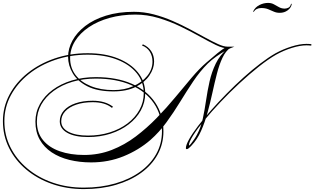

<svg xmlns="http://www.w3.org/2000/svg" viewBox="-67 -1018 2156 1317"><path d="M907 -706 913 -714Q950 -698 970 -667.5Q990 -637 990 -596Q990 -548 958 -500.5Q926 -453 864 -422Q802 -391 711 -391Q602 -391 533.5 -425.5Q465 -460 432.5 -514.5Q400 -569 400 -628Q400 -685 430 -740Q460 -795 517.5 -839.5Q575 -884 659.5 -910.5Q744 -937 852 -937Q920 -937 987 -919.5Q1054 -902 1117 -874.5Q1180 -847 1237 -816.5Q1294 -786 1343 -759Q1392 -732 1430 -715Q1468 -698 1493 -698V-687Q1462 -686 1413.5 -709.5Q1365 -733 1303.5 -767.5Q1242 -802 1170.5 -836.5Q1099 -871 1020.5 -894.5Q942 -918 861 -918Q767 -918 685.5 -895.5Q604 -873 543 -832Q482 -791 448 -736.5Q414 -682 414 -619Q414 -553 451 -504Q488 -455 555.5 -427.5Q623 -400 712 -400Q786 -400 846.5 -426.5Q907 -453 943 -497.5Q979 -542 979 -596Q979 -634 960.5 -663.5Q942 -693 907 -706ZM590 -479Q503 -479 429.5 -457Q356 -435 301 -394.5Q246 -354 216 -300.5Q186 -247 186 -184Q186 -108 228 -57Q270 -6 343 19.5Q416 45 510 45Q611 45 699.5 10.5Q788 -24 864.5 -82Q941 -140 1008.5 -209.5Q1076 -279 1135.5 -351Q1195 -423 1248 -485.5Q1301 -548 1350 -590Q1391 -625 1424.5 -653Q1458 -681 1490 -698H1541Q1516 -690 1483 -672Q1450 -654 1417 -630.5Q1384 -607 1358 -582Q1304 -528 1258.5 -460Q1213 -392 1169 -320Q1125 -248 1075.5 -180Q1026 -112 965 -58Q884 12 780.5 54Q677 96 558 96Q479 96 409.5 79Q340 62 287.5 27Q235 -8 205.5 -60.5Q176 -113 176 -184Q176 -249 207 -304.5Q238 -360 294 -401.5Q350 -443 425.5 -466Q501 -489 590 -489Q733 -489 837 -443.5Q941 -398 997.5 -314.5Q1054 -231 1054 -117Q1054 -30 1014 42.5Q974 115 900.5 168Q827 221 727.5 250Q628 279 508 279Q390 279 289 243.5Q188 208 112.5 144.5Q37 81 -5 -3.5Q-47 -88 -47 -187Q-47 -284 -2 -368.5Q43 -453 123 -517Q203 -581 308 -617Q413 -653 534 -653Q652 -653 740.5 -618Q829 -583 879 -521.5Q929 -460 929 -378Q929 -315 899 -260.5Q869 -206 815.5 -165Q762 -124 691 -101Q620 -78 537 -78Q446 -78 394.5 -107Q343 -136 343 -186Q343 -228 371.5 -260Q400 -292 451 -309.5Q502 -327 569 -327Q655 -327 708 -286L701 -278Q653 -317 569 -317Q505 -317 456.5 -300.5Q408 -284 380.5 -254.5Q353 -225 353 -186Q353 -140 402.5 -114Q452 -88 537 -88Q617 -88 686.5 -110Q756 -132 808 -171.5Q860 -211 889.5 -264Q919 -317 919 -378Q919 -457 870.5 -516.5Q822 -576 735.5 -609.5Q649 -643 534 -643Q416 -643 312 -607.5Q208 -572 130 -509.5Q52 -447 7.5 -364.5Q-37 -282 -37 -187Q-37 -91 4.5 -8Q46 75 120.5 137.5Q195 200 294 234.5Q393 269 508 269Q625 269 723.5 240.5Q822 212 893.5 160.5Q965 109 1004.5 38.5Q1044 -32 1044 -117Q1044 -229 988.5 -310Q933 -391 831.5 -435Q730 -479 590 -479ZM1229 -22Q1229 -20 1230 -20Q1233 -20 1243 -32.5Q1253 -45 1265 -62.5Q1277 -80 1285 -96Q1311 -144 1324 -204Q1337 -264 1346.5 -329.5Q1356 -395 1370.5 -459.5Q1385 -524 1413 -582Q1441 -640 1493 -684L1513 -690Q1481 -668 1459 -621.5Q1437 -575 1421 -513Q1405 -451 1390 -382Q1375 -313 1356.5 -245.5Q1338 -178 1312 -119.5Q1286 -61 1247 -20Q1224 5 1215 5Q1208 5 1208 -2Q1208 -23 1230 -62.5Q1252 -102 1291 -153Q1330 -204 1380.5 -261Q1431 -318 1488 -376Q1545 -434 1604 -487Q1663 -540 1719 -582.5Q1775 -625 1822 -652Q1875 -681 1932.5 -699Q1990 -717 2035 -717Q2044 -717 2052 -716.5Q2060 -716 2069 -715L2068 -705Q2059 -706 2051 -706.5Q2043 -707 2035 -707Q1992 -707 1935.5 -689.5Q1879 -672 1827 -643Q1773 -612 1708 -560.5Q1643 -509 1575.5 -446.5Q1508 -384 1446 -318.5Q1384 -253 1335 -193.5Q1286 -134 1257.5 -88.5Q1229 -43 1229 -22ZM1672 -935 1670 -941Q1684 -969 1712.5 -983.5Q1741 -998 1772 -998Q1795 -998 1812.5 -988Q1830 -978 1847.5 -968.5Q1865 -959 1886 -959Q1899 -959 1912 -965.5Q1925 -972 1930 -994L1934 -988Q1929 -964 1906 -947Q1883 -930 1852 -930Q1829 -930 1810.5 -938.5Q1792 -947 1772 -955Q1752 -963 1725 -963Q1689 -963 1672 -935Z"/></svg>

Font: Ballet
Style: Regular
Weight: 400
Designer: Maximiliano R. Sproviero
Foundry: Omnibus-Type
Version: Version 1.100